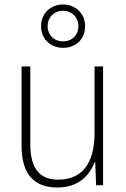

<svg xmlns="http://www.w3.org/2000/svg" viewBox="-20 -825 562 855"><path d="M261 -612C317 -612 359 -650 359 -709C359 -765 316 -805 261 -805C206 -805 163 -766 163 -709C163 -649 207 -612 261 -612ZM261 -641C219 -641 192 -670 192 -709C192 -747 220 -777 261 -777C300 -777 329 -748 329 -708C329 -669 302 -641 261 -641ZM439 -529H401V-232C401 -91 340 -25 239 -25C158 -25 115 -73 115 -182V-529H76V-176C76 -53 129 10 235 10C330 10 379 -44 401 -103H404L408 0H439Z"/></svg>

Font: Noto Sans Lao SemiCondensed ExtraLight
Style: Regular
Weight: 200
Width: 4
Designer: Monotype Design Team
Foundry: Monotype Imaging Inc.
Version: Version 2.003